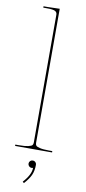

<svg xmlns="http://www.w3.org/2000/svg" viewBox="-104 -800 457 1024"><g transform="rotate(10 125.0 -287.5)"><path d="M151.9 80.1Q151.9 112.3 141.4 135.7Q130.9 159.2 105.5 187L98.1 180.7Q139.6 135.3 139.6 98.6H139.2Q136.2 100.1 131.8 100.1Q123.5 100.1 117.7 94.2Q111.8 88.4 111.8 80.1Q111.8 71.8 117.7 65.9Q123.5 60.1 131.8 60.1Q140.1 60.1 146 65.9Q151.9 71.8 151.9 80.1ZM132.3 -35.2Q132.3 -26.4 136.5 -21Q140.6 -15.6 158 -11.5Q175.3 -7.3 207.5 -7.3H225.1V0H24.9V-7.3H44.9Q77.1 -7.3 94.5 -11.5Q111.8 -15.6 116 -21Q120.1 -26.4 120.1 -35.2V-727.5Q120.1 -741.2 108.4 -746.8Q96.7 -752.4 67.4 -752.4H44.9V-759.8H67.4L132.3 -761.7Z"/></g></svg>

Font: ZnikomitNo24
Style: Thin
Weight: 300
Designer: gluk
Foundry: gluk
Version: Version 0.55